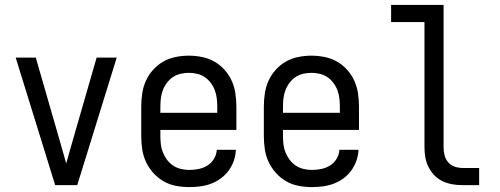

<svg xmlns="http://www.w3.org/2000/svg" viewBox="-20 -755 2040 783"><path d="M205 0 44 -520H126L226 -173Q232 -152 238 -131Q244 -110 250 -88Q256 -110 262 -131Q268 -152 274 -173L374 -520H456L295 0Z M752 8Q725 8 698 3Q671 -2 647.5 -15.5Q624 -29 605.5 -49.5Q587 -70 575.5 -94.5Q564 -119 560 -146Q556 -173 556 -200V-320Q556 -347 560 -374Q564 -401 575 -425.5Q586 -450 604.5 -470.5Q623 -491 646 -504Q669 -517 696 -522.5Q723 -528 750 -528Q777 -528 804 -522.5Q831 -517 854 -504Q877 -491 895.5 -470.5Q914 -450 925 -425.5Q936 -401 940 -374Q944 -347 944 -320V-225H634V-200Q634 -183 636 -166Q638 -149 644.5 -133Q651 -117 661.5 -103Q672 -89 686.5 -79.5Q701 -70 718 -66Q735 -62 752 -62Q771 -62 790.5 -66Q810 -70 826 -80Q842 -90 852.5 -107Q863 -124 864 -144H942Q941 -121 933.5 -99.5Q926 -78 912.5 -59.5Q899 -41 880.5 -27.5Q862 -14 841 -6Q820 2 797 5Q774 8 752 8ZM866 -295V-320Q866 -337 864 -354Q862 -371 856 -387Q850 -403 839.5 -417Q829 -431 815 -440.5Q801 -450 784 -454Q767 -458 750 -458Q733 -458 716 -454Q699 -450 685 -440.5Q671 -431 660.5 -417Q650 -403 644 -387Q638 -371 636 -354Q634 -337 634 -320V-295Z M1252 8Q1225 8 1198 3Q1171 -2 1147.5 -15.5Q1124 -29 1105.5 -49.5Q1087 -70 1075.5 -94.5Q1064 -119 1060 -146Q1056 -173 1056 -200V-320Q1056 -347 1060 -374Q1064 -401 1075 -425.5Q1086 -450 1104.5 -470.5Q1123 -491 1146 -504Q1169 -517 1196 -522.5Q1223 -528 1250 -528Q1277 -528 1304 -522.5Q1331 -517 1354 -504Q1377 -491 1395.5 -470.5Q1414 -450 1425 -425.5Q1436 -401 1440 -374Q1444 -347 1444 -320V-225H1134V-200Q1134 -183 1136 -166Q1138 -149 1144.5 -133Q1151 -117 1161.5 -103Q1172 -89 1186.5 -79.5Q1201 -70 1218 -66Q1235 -62 1252 -62Q1271 -62 1290.5 -66Q1310 -70 1326 -80Q1342 -90 1352.5 -107Q1363 -124 1364 -144H1442Q1441 -121 1433.5 -99.5Q1426 -78 1412.5 -59.5Q1399 -41 1380.5 -27.5Q1362 -14 1341 -6Q1320 2 1297 5Q1274 8 1252 8ZM1366 -295V-320Q1366 -337 1364 -354Q1362 -371 1356 -387Q1350 -403 1339.5 -417Q1329 -431 1315 -440.5Q1301 -450 1284 -454Q1267 -458 1250 -458Q1233 -458 1216 -454Q1199 -450 1185 -440.5Q1171 -431 1160.5 -417Q1150 -403 1144 -387Q1138 -371 1136 -354Q1134 -337 1134 -320V-295Z M1866 0Q1845 0 1824.5 -3.5Q1804 -7 1785 -16Q1766 -25 1751.5 -40Q1737 -55 1727.5 -74Q1718 -93 1714.5 -113.5Q1711 -134 1711 -155V-665H1575V-735H1789V-155Q1789 -138 1793 -122Q1797 -106 1807.5 -93.5Q1818 -81 1834 -75.5Q1850 -70 1866 -70H1934V0Z"/></svg>

Font: Iosevka SS04
Style: Regular
Weight: 400
Monospace: yes
Designer: Belleve Invis
Foundry: Belleve Invis
Version: Version 19.0.0; ttfautohint (v1.8.4)